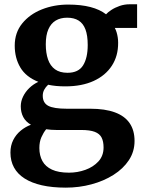

<svg xmlns="http://www.w3.org/2000/svg" viewBox="-20 -591 664 881"><path d="M282 270Q219.5 270 172.1 259.2Q124.7 248.4 92.6 227.8Q60.5 207.3 44.2 177.4Q27.9 147.6 27.9 109.1Q27.9 77 40.6 51.7Q53.3 26.5 74.8 8.7Q96.3 -9.1 122 -18.6Q98 -32.4 86.7 -53.9Q75.3 -75.5 75.3 -103.4Q75.3 -126 85.7 -147.5Q96 -169.1 114.2 -186.8Q132.4 -204.5 155.9 -215.5Q99.2 -237.8 73.4 -281.2Q47.6 -324.6 47.6 -381.5Q47.6 -441.1 81.8 -483.3Q116 -525.5 171.9 -547.8Q227.9 -570 293 -570Q351.7 -570 394.9 -558.7Q438.1 -547.5 466.6 -525.4Q474.3 -534.4 490.7 -545.2Q507.1 -556.1 529.1 -563.8Q551.1 -571.4 575.2 -571.4H609.1V-462.7H506.9Q511.9 -453.5 515.1 -442.6Q518.4 -431.8 520.2 -419.9Q522.1 -408 522.1 -394.7Q522.5 -334.5 493.3 -289.5Q464.1 -244.5 409.8 -219.6Q355.5 -194.7 279.8 -194.7Q258 -194.7 238.2 -196.5Q218.4 -198.4 200.9 -202.2Q189.4 -191.5 182.8 -179.1Q176.2 -166.8 176.2 -151.8Q176.2 -118.9 201.4 -105.5Q226.5 -92.1 286.9 -92.1H394Q462 -92.1 507.2 -75.4Q552.3 -58.8 574.8 -25.9Q597.4 7 597.4 55.8Q597.4 104.4 571.5 143.8Q545.5 183.2 500.8 211.4Q456.1 239.7 399.6 254.8Q343.1 270 282 270ZM296.7 201.3Q335.6 201.3 371.8 188.3Q408 175.3 431.6 149.7Q455.2 124 455.2 85.7Q455.2 58 446.2 40.3Q437.2 22.6 414.9 14Q392.6 5.4 352.3 5.4H238.5Q226.1 5.4 214.3 4.5Q202.5 3.7 191.9 2Q179.5 17.1 170 38.5Q160.6 59.8 160.6 88.1Q160.6 122.6 174.6 148Q188.5 173.4 218.4 187.3Q248.3 201.3 296.7 201.3ZM289.8 -257Q340.1 -257 361.3 -291.2Q382.5 -325.4 382.5 -384.4Q382.5 -428.3 372.1 -456Q361.7 -483.6 340.7 -496.7Q319.7 -509.8 288.1 -509.8Q257.4 -509.8 235.5 -496.6Q213.7 -483.4 201.9 -456.5Q190.1 -429.6 190.1 -387.8Q190.1 -348 200.3 -318.4Q210.5 -288.9 232.4 -273Q254.4 -257 289.8 -257Z"/></svg>

Font: Merriweather 7pt Light
Style: Regular
Weight: 300
Designer: Eben Sorkin
Foundry: Eben Sorkin
Version: Version 2.200;gftools[0.9.31]